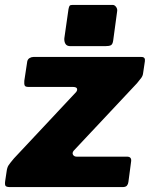

<svg xmlns="http://www.w3.org/2000/svg" viewBox="-36 -762 610 782"><path d="M6 0Q-9 0 -13 -4.5Q-17 -9 -15 -24L-9 -64Q-7 -80 -1 -89Q5 -98 21 -117L274 -387Q280 -395 277.5 -401.5Q275 -408 259 -408H79Q67 -408 64.5 -414Q62 -420 63 -433L75 -512Q77 -521 84.5 -525.5Q92 -530 100 -530H540Q557 -530 554 -512L547 -465Q546 -454 539.5 -445Q533 -436 522 -423L264 -148Q257 -139 261.5 -131.5Q266 -124 276 -124H481Q501 -124 498 -104L487 -21Q486 -12 481 -6Q476 0 463 0H6ZM425 -597Q423 -582 416 -578Q409 -574 392 -574H251Q236 -574 230.5 -583.5Q225 -593 226 -606L243 -725Q245 -736 248 -739Q251 -742 260 -742H423Q431 -742 437 -733.5Q443 -725 441 -715Z"/></svg>

Font: Libre Franklin Thin Black
Style: Italic
Weight: 900
Italic angle: -8°
Version: Version 2.000